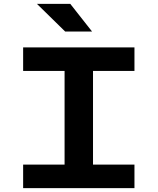

<svg xmlns="http://www.w3.org/2000/svg" viewBox="-20 -976 818 996"><path d="M100 0H677.5V-122H462.5V-608H677.5V-730H100V-608H315V-122H100ZM171.5 -956 318 -812.5H457.5L344.5 -956Z"/></svg>

Font: Monaspace Neon Wide
Style: Bold
Weight: 700
Width: 7
Designer: Riley Cran & the Lettermatic Team
Foundry: Lettermatic
Version: Version 1.000 (Monaspace Neon)